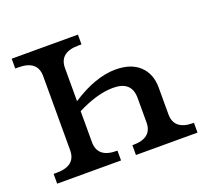

<svg xmlns="http://www.w3.org/2000/svg" viewBox="-98 -655 836 774"><g transform="rotate(-20 320.0 -268.0)"><path d="M307.1 -536.1V-494.1H293.9Q211.9 -494.1 211.9 -426.8V-285.2Q314.5 -352.1 400.9 -352.1Q467.3 -352.1 503.7 -317.4Q540 -282.7 540 -224.1V-109.9Q540 -42 622.1 -42H625V0H360.8V-42H363.8Q445.8 -42 445.8 -108.9V-213.9Q445.8 -286.1 366.2 -286.1Q298.3 -286.1 211.9 -242.2V-109.9Q211.9 -42 293.9 -42H296.9V0H22.9V-42H36.1Q118.2 -42 118.2 -108.9V-426.8Q118.2 -494.1 36.1 -494.1H22.9V-536.1Z"/></g></svg>

Font: Noto Serif
Style: Regular
Weight: 400
Designer: Monotype Design team
Foundry: Monotype Imaging Inc.
Version: Version 1.02